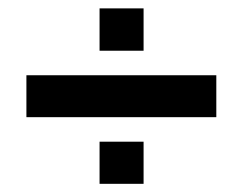

<svg xmlns="http://www.w3.org/2000/svg" viewBox="-20 -593 579 458"><path d="M217.5 -472V-573H322.5V-472ZM43 -313.5V-413.5H496V-313.5ZM217.5 -154.5V-255H322.5V-154.5Z"/></svg>

Font: Big Shoulders Stencil Text ExtraBold
Style: Regular
Weight: 800
Designer: Patric King
Foundry: XO Type Co
Version: Version 1.000